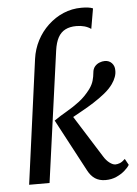

<svg xmlns="http://www.w3.org/2000/svg" viewBox="-57 -874 660 927"><g transform="rotate(-5 273.0 -410.5)"><path d="M47 0 128.5 -603Q135 -650 156.2 -691Q177.5 -732 210.8 -763.2Q244 -794.5 285.2 -812Q326.5 -829.5 373 -829.5Q390 -829.5 404.2 -827.8Q418.5 -826 428.5 -821.5L411.5 -723.5Q397.5 -733.5 379.8 -738.5Q362 -743.5 340.5 -743.5Q309 -743.5 287 -732.2Q265 -721 252 -697.2Q239 -673.5 233.5 -634.5L146 0ZM417 9.5Q387 9.5 366.2 -4.2Q345.5 -18 331.5 -45L197 -298Q227.5 -319 259 -337Q290.5 -355 320.5 -377.8Q350.5 -400.5 376 -434.5Q390.5 -454.5 396 -474Q401.5 -493.5 403 -511.5Q404.5 -530.5 414 -541.8Q423.5 -553 436.8 -558.2Q450 -563.5 462.5 -563.5Q483.5 -563.5 496.5 -549.8Q509.5 -536 509.5 -516Q510.5 -499.5 504.2 -482.2Q498 -465 486.5 -449Q470.5 -426.5 445 -406Q419.5 -385.5 390.5 -367Q361.5 -348.5 334.2 -333.5Q307 -318.5 287.5 -307.5L414.5 -105.5Q427 -85 442.8 -73.2Q458.5 -61.5 470.5 -61.5Q480.5 -61.5 492 -65.8Q503.5 -70 518 -84L534.5 -54Q527 -41 510 -26.2Q493 -11.5 469.5 -1Q446 9.5 417 9.5Z"/></g></svg>

Font: Merriweather Light 18pt
Style: Italic
Weight: 400
Italic angle: -7.8°
Version: Version 2.101